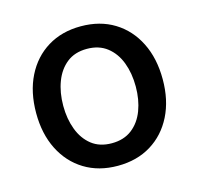

<svg xmlns="http://www.w3.org/2000/svg" viewBox="-87 -639 767 742"><g transform="rotate(-15 297.0 -268.0)"><path d="M296.9 11.2Q220.7 11.2 163.8 -23.7Q106.9 -58.6 75.4 -121.3Q43.9 -184.1 43.9 -267.1Q43.9 -351.1 75.4 -414.1Q106.9 -477.1 163.8 -512Q220.7 -546.9 296.9 -546.9Q373.5 -546.9 430.4 -512Q487.3 -477.1 518.8 -414.1Q550.3 -351.1 550.3 -267.1Q550.3 -184.1 518.8 -121.3Q487.3 -58.6 430.4 -23.7Q373.5 11.2 296.9 11.2ZM296.9 -79.1Q345.2 -79.1 377.7 -104.2Q410.2 -129.4 426.3 -172.1Q442.4 -214.8 442.4 -267.1Q442.4 -320.3 426.3 -363Q410.2 -405.8 377.7 -431.2Q345.2 -456.5 296.9 -456.5Q248.5 -456.5 216.6 -431.2Q184.6 -405.8 168.5 -363Q152.3 -320.3 152.3 -267.1Q152.3 -214.8 168.5 -172.1Q184.6 -129.4 216.6 -104.2Q248.5 -79.1 296.9 -79.1Z"/></g></svg>

Font: Inter 18pt Medium
Style: Regular
Weight: 500
Designer: Rasmus Andersson
Foundry: rsms
Version: Version 4.001;git-66647c0bb